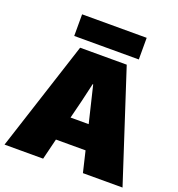

<svg xmlns="http://www.w3.org/2000/svg" viewBox="-158 -963 1005 1084"><g transform="rotate(20 344.5 -420.5)"><path d="M431 -126H253L222 0H-10L204 -660H484L699 0H461ZM397 -271 344 -491H341L315 -379L288 -271ZM538 -711H150V-841H538Z"/></g></svg>

Font: Work Sans Black
Style: Regular
Weight: 900
Designer: Wei Huang
Foundry: Wei Huang
Version: Version 1.500